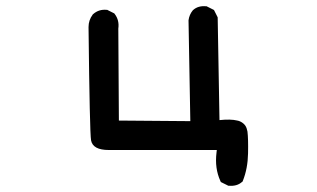

<svg xmlns="http://www.w3.org/2000/svg" viewBox="-20 -502 1040 630"><path d="M727.1 106.4 707.5 96.7 704.6 95.2 703.1 91.8Q684.1 50.3 690.4 -1L691.4 -9.8H336.9Q284.7 -9.8 278.8 -41.5Q274.4 -66.4 270.5 -413.1Q270.5 -436 284.2 -454.1L284.7 -455.1L285.6 -455.6Q304.2 -472.2 330.1 -469.7H332L333.5 -468.8L353 -459L355 -458L356.4 -456.1Q372.1 -435.5 368.2 -408.2L370.1 -106.4L604.5 -104.5L598.6 -434.6V-435.1V-435.5Q601.1 -454.1 612.8 -468.3L613.3 -468.8L613.8 -469.2Q630.4 -483.9 656.2 -481.4H658.2L659.7 -480.5L679.2 -470.7L682.1 -469.2L683.6 -466.3L693.4 -446.8L694.3 -444.8V-442.4L700.2 -107.9Q736.8 -111.8 758.8 -106.4Q764.2 -105.5 769 -103Q773.9 -100.6 777.8 -97.4Q781.7 -94.2 784.7 -90.1Q787.6 -85.9 789.3 -80.8Q791 -75.7 792 -70.3Q794.9 -46.4 793.9 1.5Q793 50.8 776.9 91.3L775.9 93.8L773.9 95.2Q757.3 109.9 730.5 107.4H728.5Z"/></svg>

Font: NaikaiFont
Style: Bold
Weight: 700
Version: Version 1.89